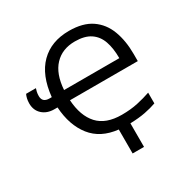

<svg xmlns="http://www.w3.org/2000/svg" viewBox="-199 -903 1246 1270"><g transform="rotate(-30 424.5 -268.5)"><path d="M494 -725Q600 -725 665 -680.5Q730 -636 759.5 -557.5Q789 -479 789 -378V-324H271Q279 -201 339.5 -135Q400 -69 521 -69Q589 -69 643.5 -81Q698 -93 744 -109V-27Q705 -13 656.5 -3.5Q608 6 541 8V188H454V5Q323 -9 254 -96.5Q185 -184 176 -324H152Q97 -324 62 -355.5Q27 -387 27 -440Q27 -460 31 -477Q35 -494 41 -506H116Q113 -499 109.5 -483.5Q106 -468 106 -451Q106 -402 160 -402H177Q193 -561 275.5 -643Q358 -725 494 -725ZM493 -645Q396 -645 337.5 -583Q279 -521 271 -402H693Q693 -478 674 -532Q655 -586 611 -615.5Q567 -645 493 -645Z"/></g></svg>

Font: Noto Sans Historical
Style: Regular
Weight: 400
Designer: Monotype Design Team
Foundry: Monotype Imaging Inc.
Version: Version 2.013; ttfautohint (v1.8.4.7-5d5b)